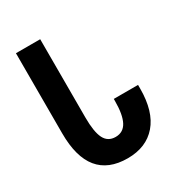

<svg xmlns="http://www.w3.org/2000/svg" viewBox="-173 -825 875 946"><g transform="rotate(-30 264.5 -352.0)"><path d="M59 -258V-714H197V-268Q197 -187 216 -149Q235 -111 279 -111Q323 -111 343.5 -150Q364 -189 364 -267V-278H502V-257Q502 -127 443 -58.5Q384 10 278 10Q59 10 59 -258Z"/></g></svg>

Font: Noto Sans Georgian Bold Cond
Style: Regular
Weight: 700
Width: 3
Designer: Monotype Design team
Foundry: Monotype Imaging Inc.
Version: Version 1.000